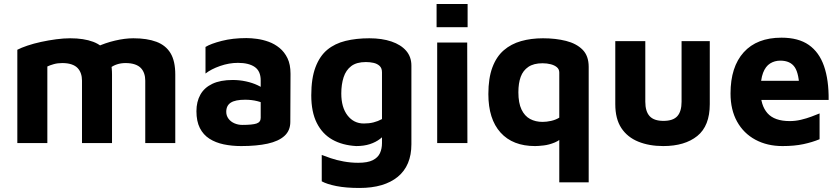

<svg xmlns="http://www.w3.org/2000/svg" viewBox="-20 -710 4171 953"><path d="M536 -340V0H387V-310Q387 -329 381.5 -345Q376 -361 365 -372.5Q354 -384 335 -390.5Q316 -397 289 -397Q266 -397 246.5 -391.5Q227 -386 215 -380V0H66V-463Q85 -473 116 -483.5Q147 -494 184 -502Q221 -510 258.5 -515Q296 -520 328 -520Q396 -520 442.5 -502.5Q489 -485 512.5 -446Q536 -407 536 -340ZM383 -429Q414 -456 458 -476.5Q502 -497 551 -508.5Q600 -520 642 -520Q710 -520 756.5 -502.5Q803 -485 826.5 -446Q850 -407 850 -340V0H701V-310Q701 -329 695.5 -345Q690 -361 679 -372.5Q668 -384 649 -390.5Q630 -397 603 -397Q580 -397 560.5 -390.5Q541 -384 529 -374Z M1177 15Q1131 15 1090.5 6.5Q1050 -2 1019.5 -21.5Q989 -41 972 -74.5Q955 -108 955 -158Q955 -205 974.5 -240Q994 -275 1034 -294Q1074 -313 1135 -313Q1169 -313 1201 -306Q1233 -299 1258.5 -287Q1284 -275 1299 -261L1305 -189Q1285 -201 1257 -208Q1229 -215 1197 -215Q1148 -215 1125.5 -200.5Q1103 -186 1103 -155Q1103 -136 1114 -121Q1125 -106 1143.5 -98Q1162 -90 1182 -90Q1233 -90 1253.5 -97Q1274 -104 1274 -125V-311Q1274 -357 1244.5 -377.5Q1215 -398 1161 -398Q1117 -398 1072.5 -382.5Q1028 -367 1000 -345V-477Q1026 -493 1080.5 -507Q1135 -521 1203 -521Q1227 -521 1256 -517Q1285 -513 1314 -502.5Q1343 -492 1367.5 -472Q1392 -452 1407 -421Q1422 -390 1422 -344L1421 -105Q1421 -62 1392 -35.5Q1363 -9 1308.5 3Q1254 15 1177 15Z M1748 15Q1679 11 1629.5 -17Q1580 -45 1552.5 -99.5Q1525 -154 1525 -237Q1525 -321 1546 -376.5Q1567 -432 1604.5 -463Q1642 -494 1695 -507Q1748 -520 1813 -520Q1876 -520 1923 -504Q1970 -488 1996 -458Q2022 -428 2022 -384V6Q2022 59 2005 99.5Q1988 140 1954.5 167.5Q1921 195 1873.5 209Q1826 223 1764 223Q1697 223 1649.5 213.5Q1602 204 1577 190V59Q1592 65 1621 75Q1650 85 1686 91.5Q1722 98 1758 98Q1805 98 1830.5 85Q1856 72 1866 50Q1876 28 1876 0V-82L1905 -61Q1889 -38 1867 -21Q1845 -4 1815.5 5.5Q1786 15 1748 15ZM1786 -97Q1812 -97 1834 -102.5Q1856 -108 1876 -119V-351Q1876 -372 1864 -383Q1852 -394 1834 -398Q1816 -402 1796 -402Q1750 -402 1723.5 -382Q1697 -362 1685.5 -326.5Q1674 -291 1674 -246Q1674 -177 1705 -137Q1736 -97 1786 -97Z M2150 0V-499H2299L2300 0ZM2147 -575V-690H2301V-575Z M2675 -520Q2738 -520 2789.5 -507Q2841 -494 2871.5 -463.5Q2902 -433 2902 -378V195H2756V-88L2784 -41Q2763 -15 2734 -3Q2705 9 2678 12Q2651 15 2636 15Q2525 15 2464.5 -52Q2404 -119 2404 -243Q2404 -322 2424 -375.5Q2444 -429 2480.5 -460.5Q2517 -492 2566.5 -506Q2616 -520 2675 -520ZM2673 -396Q2629 -396 2602.5 -378Q2576 -360 2564.5 -328.5Q2553 -297 2553 -252Q2553 -199 2568.5 -166.5Q2584 -134 2611 -119.5Q2638 -105 2673 -105Q2693 -105 2715.5 -110Q2738 -115 2756 -126V-350Q2756 -366 2744.5 -376Q2733 -386 2714 -391Q2695 -396 2673 -396Z M3272 15Q3202 15 3148 -7Q3094 -29 3064 -74.5Q3034 -120 3034 -193V-506H3183V-205Q3183 -157 3204.5 -133.5Q3226 -110 3273 -110Q3321 -110 3342 -133.5Q3363 -157 3363 -205V-506H3503V-193Q3503 -85 3441 -35Q3379 15 3272 15Z M3864 15Q3788 15 3729.5 -16.5Q3671 -48 3638.5 -106.5Q3606 -165 3606 -246Q3606 -378 3671.5 -450.5Q3737 -523 3859 -523Q3943 -523 3994.5 -487Q4046 -451 4070 -382Q4094 -313 4093 -214H3708L3692 -309H3970L3948 -262Q3947 -343 3925 -376Q3903 -409 3853 -409Q3825 -409 3802.5 -395Q3780 -381 3767.5 -348.5Q3755 -316 3755 -259Q3755 -187 3789.5 -148Q3824 -109 3900 -109Q3928 -109 3955.5 -115.5Q3983 -122 4007 -131Q4031 -140 4048 -147V-19Q4012 -4 3967.5 5.5Q3923 15 3864 15Z"/></svg>

Font: Maven Pro
Style: Bold
Weight: 700
Designer: Joe Prince
Foundry: Joe Prince
Version: Version 2.103